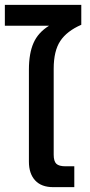

<svg xmlns="http://www.w3.org/2000/svg" viewBox="-20 -772 370 791"><path d="M199.2 -1Q150.4 -1 124.8 -28.8Q99.1 -56.6 99.1 -106V-484.9Q99.1 -552.2 118.2 -595.2Q137.2 -638.2 182.1 -666H0V-752H314.9V-669.9Q255.4 -644 228.3 -603Q201.2 -562 201.2 -488.8V-134.8Q201.2 -107.4 212.2 -97.2Q223.1 -86.9 250 -86.9H286.1V-1Z"/></svg>

Font: Prompt
Style: Regular
Weight: 400
Designer: Katatrad Team
Foundry: CadsonDemak
Version: Version 1.000;PS 001.000;hotconv 1.0.88;makeotf.lib2.5.64775